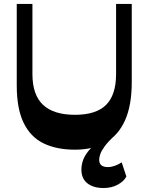

<svg xmlns="http://www.w3.org/2000/svg" viewBox="-20 -750 758 980"><path d="M508.5 209.7Q456.5 209.7 426 185.6Q395.5 161.5 395.5 115.5Q395.5 88.5 405.9 62.4Q416.3 36.2 444.1 6Q472 -24.3 525.5 -61.8L563.2 -56.5Q530.7 -25.8 513.9 -2.5Q497 20.8 491.6 37.4Q486.2 54 486.2 65.5Q486.2 102.8 530.7 102.8Q547.2 102.8 565.5 96.5Q583.7 90.3 601.2 78.5L625 151Q612.7 175.3 581.1 192.5Q549.5 209.7 508.5 209.7ZM362.5 14Q268.5 14 202.1 -18.4Q135.8 -50.8 100.6 -123Q65.5 -195.3 65.5 -313.7V-730H145.5V-372.2Q145.5 -265.5 199.9 -214.7Q254.2 -164 362.7 -164Q470.5 -164 521.5 -214.7Q572.5 -265.5 572.5 -372.2V-730H652.5V-330.7Q652.5 -212 618.1 -135.6Q583.7 -59.2 519.1 -22.6Q454.5 14 362.5 14Z"/></svg>

Font: Savate ExtraLight
Style: Regular
Weight: 200
Designer: Max Esnée
Foundry: Plomb Type
Version: Version 2.000